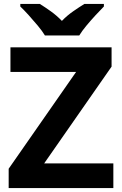

<svg xmlns="http://www.w3.org/2000/svg" viewBox="-20 -954 619 974"><path d="M555 0H24V-98L366 -589H33V-714H546V-616L204 -125H555ZM208 -774Q194 -797 171.5 -824Q149 -851 125.5 -877Q102 -903 83 -921V-934H182Q208 -918 238 -896.5Q268 -875 294 -848Q320 -875 351 -896.5Q382 -918 408 -934H507V-921Q489 -903 465 -877Q441 -851 418.5 -824Q396 -797 382 -774Z"/></svg>

Font: Noto Sans Gurmukhi
Style: Regular
Weight: 400
Designer: Jelle Bosma - Monotype Design Team
Foundry: Monotype Imaging Inc.
Version: Version 2.003